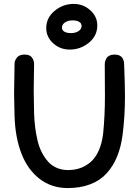

<svg xmlns="http://www.w3.org/2000/svg" viewBox="-20 -953 709 979"><path d="M335.9 -700.2Q286.6 -700.2 251.2 -732.2Q215.8 -764.2 215.8 -810.1Q215.8 -862.3 258.5 -897.7Q301.3 -933.1 356 -933.1Q403.8 -933.1 439.9 -901.1Q476.1 -869.1 476.1 -823.2Q476.1 -770 433.1 -735.1Q390.1 -700.2 335.9 -700.2ZM341.8 -784.2Q365.2 -784.2 380.6 -794.4Q396 -804.7 396 -820.8Q396 -834.5 383.3 -841.8Q370.6 -849.1 350.1 -849.1Q326.7 -849.1 311.3 -838.6Q295.9 -828.1 295.9 -812Q295.9 -798.3 308.6 -791.3Q321.3 -784.2 341.8 -784.2ZM325.2 5.9Q242.7 5.9 181.9 -41Q121.1 -87.9 89.4 -169.9Q57.6 -252 54.2 -360.8Q51.8 -465.8 51.8 -475.1Q51.8 -502 53 -552Q54.2 -602.1 54.2 -627.9Q54.2 -644.5 66.4 -659.7Q78.6 -674.8 106 -674.8Q132.3 -674.8 143.1 -659.4Q153.8 -644 153.8 -627Q153.8 -602.1 152.8 -557.4Q151.9 -512.7 151.9 -491.2Q151.9 -459 153.8 -375Q155.3 -336.9 159.4 -303.2Q163.6 -269.5 171.6 -235.8Q179.7 -202.1 193.4 -175.8Q207 -149.4 225.1 -128.9Q243.2 -108.4 269.3 -97.2Q295.4 -85.9 327.1 -85.9Q360.4 -85.9 388.7 -95.7Q417 -105.5 441.7 -126.5Q466.3 -147.5 483.2 -184.6Q500 -221.7 505.9 -272Q515.1 -362.8 515.1 -464.8Q515.1 -488.8 514.6 -541.7Q514.2 -594.7 514.2 -625Q514.2 -632.3 516.1 -639.9Q518.1 -647.5 522.7 -655.8Q527.3 -664.1 538.1 -669.4Q548.8 -674.8 564 -674.8Q579.1 -674.8 589.6 -669.7Q600.1 -664.6 604.7 -656.2Q609.4 -647.9 611.1 -641.1Q612.8 -634.3 612.8 -627Q612.8 -623.5 614 -595.2Q615.2 -566.9 616.2 -528.1Q617.2 -489.3 617.2 -460Q617.2 -361.3 605 -264.2Q596.7 -202.6 576.9 -154.3Q557.1 -106 523.9 -69.3Q490.7 -32.7 440.4 -13.4Q390.1 5.9 325.2 5.9Z"/></svg>

Font: Comic Neue
Style: Bold
Weight: 700
Designer: Craig Rozynski
Foundry: Craig Rozynski
Version: Version 2.003;hotconv 1.0.109;makeotfexe 2.5.65596